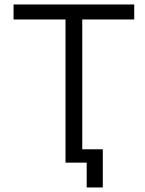

<svg xmlns="http://www.w3.org/2000/svg" viewBox="-20 -720 640 850"><path d="M270 0V-633.8H40V-700.2H574.2V-633.8H344.2V-59.1H435.1V109.9H363.8V0Z"/></svg>

Font: LT Superior
Style: Regular
Weight: 400
Designer: Daniel Lyons
Foundry: LyonsType
Version: Version 1.000